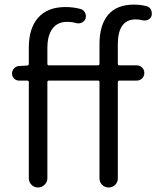

<svg xmlns="http://www.w3.org/2000/svg" viewBox="-20 -829 691 849"><path d="M627.9 -801.8Q641.6 -797.9 647.5 -786.1Q651.4 -778.3 651.4 -769.5Q651.4 -764.6 650.4 -759.8Q646.5 -747.1 634.8 -741.7Q623 -736.3 610.4 -739.3Q594.7 -743.2 580.1 -743.2Q501 -743.2 501 -632.8V-546.9Q501 -540 508.8 -540H585Q598.6 -540 608.4 -530.3Q618.2 -520.5 618.2 -506.3Q618.2 -492.2 608.4 -482.4Q598.6 -472.7 585 -472.7H508.8Q501 -472.7 501 -465.8V-40Q501 -23.4 489.3 -11.7Q477.5 0 460.4 0Q443.4 0 431.6 -11.7Q419.9 -23.4 419.9 -40V-465.8Q419.9 -472.7 413.1 -472.7H196.3Q189.5 -472.7 189.5 -465.8V-41Q189.5 -24.4 177.2 -12.2Q165 0 147.9 0Q130.9 0 119.1 -12.2Q107.4 -24.4 107.4 -41V-465.8Q107.4 -472.7 99.6 -472.7H64.5Q50.8 -472.7 42 -481.9Q33.2 -491.2 33.2 -503.9Q33.2 -516.6 42 -526.4Q50.8 -536.1 63.5 -537.1L99.6 -539.1Q107.4 -540 107.4 -546.9V-619.1Q107.4 -704.1 148.9 -751Q190.4 -797.9 269.5 -797.9Q304.7 -797.9 336.9 -789.1Q349.6 -785.2 356 -772.9Q362.3 -760.7 358.4 -747.1Q354.5 -735.4 342.8 -729.5Q331.1 -723.6 318.4 -726.6Q298.8 -732.4 276.4 -732.4Q234.4 -732.4 211.9 -702.1Q189.5 -671.9 189.5 -616.2V-546.9Q189.5 -540 196.3 -540H413.1Q419.9 -540 419.9 -546.9V-633.8Q419.9 -717.8 458 -763.2Q496.1 -808.6 572.3 -808.6Q599.6 -808.6 627.9 -801.8Z"/></svg>

Font: Gen Jyuu Gothic P Normal
Style: Regular
Weight: 300
Designer: [Source Han Sans]
Ryoko NISHIZUKA  (kana & ideographs); Paul D. Hunt (Latin, Greek & Cyrillic); Wenlong ZHANG  (bopomofo
Version: Version 1.002.20150607